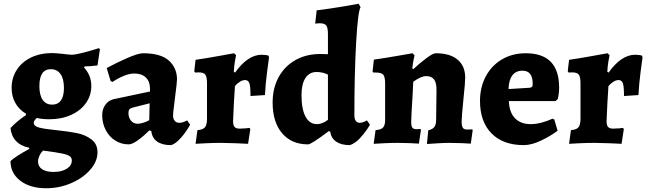

<svg xmlns="http://www.w3.org/2000/svg" viewBox="-20 -762 3455 1024"><path d="M432 -408 428 -402Q467 -360 467 -304Q467 -253 438.5 -212.5Q410 -172 359 -149Q308 -126 243 -126Q204 -126 176 -133Q160 -118 160 -107Q160 -89 189 -81.5Q218 -74 278 -68Q347 -61 391 -52Q435 -43 467.5 -18.5Q500 6 500 50Q500 99 461 143.5Q422 188 359 215Q296 242 226 242Q141 242 88.5 202Q36 162 36 97Q60 74 136 32V26Q91 17 65.5 -10Q40 -37 36 -79Q69 -115 118 -148V-156Q82 -177 62 -212.5Q42 -248 42 -293Q42 -347 69.5 -389.5Q97 -432 146 -455.5Q195 -479 259 -479Q276 -479 321 -474Q351 -470 364 -470Q385 -471 424 -481Q463 -491 507 -505L513 -500L500 -413Q462 -408 432 -408ZM321 -293Q321 -342 302.5 -367.5Q284 -393 251 -393Q190 -393 190 -303Q190 -255 207.5 -229.5Q225 -204 258 -204Q289 -204 305 -226.5Q321 -249 321 -293ZM183 100Q183 126 204.5 140.5Q226 155 266 155Q309 155 336 138Q363 121 363 94Q363 79 352 71Q341 63 310 56.5Q279 50 209 41Q183 70 183 100Z M787 -63 777 -67Q746 -36 715.5 -14Q685 8 666 8Q627 8 594.5 -12.5Q562 -33 543.5 -69Q525 -105 525 -148Q525 -180 542 -203.5Q559 -227 586 -233L780 -274V-288Q780 -327 758 -348.5Q736 -370 696 -370Q670 -370 638 -356.5Q606 -343 580 -325L570 -330L549 -399Q604 -429 661 -453.5Q718 -478 743 -478Q837 -478 880.5 -439Q924 -400 924 -338Q924 -324 914 -246Q913 -234 908 -197Q903 -160 903 -145Q903 -128 912 -117.5Q921 -107 936 -107Q955 -107 978 -120L994 -97Q974 -60 945 -27Q916 6 892 12Q845 12 818 -7Q791 -26 787 -63ZM776 -121 778 -211 687 -188Q675 -185 670 -178.5Q665 -172 665 -160Q665 -135 678.5 -118.5Q692 -102 714 -102Q727 -102 744.5 -107.5Q762 -113 776 -121Z M1084 -129V-317Q1084 -352 1075 -364Q1066 -376 1039 -376L1021 -375L1016 -382L1023 -443Q1085 -452 1147.5 -463.5Q1210 -475 1228 -478L1239 -468Q1237 -460 1232.5 -432.5Q1228 -405 1227 -379L1234 -375Q1266 -421 1302 -445.5Q1338 -470 1375 -470Q1386 -470 1397 -468.5Q1408 -467 1411 -466L1415 -457Q1412 -438 1404 -375Q1396 -312 1393 -255L1316 -250Q1316 -301 1310 -318Q1304 -335 1287 -335Q1274 -335 1260 -326.5Q1246 -318 1233 -303Q1231 -276 1227.5 -214Q1224 -152 1223 -116Q1223 -94 1231 -85Q1239 -76 1258 -76Q1275 -76 1290.5 -77.5Q1306 -79 1311 -80L1315 -73L1303 5Q1288 4 1239.5 2Q1191 0 1159 0Q1120 0 1078 2Q1036 4 1023 5L1033 -68Q1062 -70 1073 -83Q1084 -96 1084 -129Z M1741 -60 1734 -63Q1640 8 1623 8Q1535 8 1484.5 -51.5Q1434 -111 1434 -215Q1434 -292 1466 -350.5Q1498 -409 1555.5 -441.5Q1613 -474 1688 -474Q1716 -474 1729 -473V-581Q1729 -614 1720 -626Q1711 -638 1685 -638Q1678 -638 1671 -637Q1664 -636 1661 -636L1669 -707Q1736 -715 1804.5 -726.5Q1873 -738 1893 -742L1903 -723Q1889 -703 1879.5 -537Q1870 -371 1870 -145Q1870 -128 1877.5 -117.5Q1885 -107 1898 -107Q1911 -107 1922.5 -112.5Q1934 -118 1937 -120L1953 -97Q1953 -95 1936.5 -70.5Q1920 -46 1896.5 -21.5Q1873 3 1846 12Q1800 12 1773 -6.5Q1746 -25 1741 -60ZM1729 -123V-364Q1727 -365 1719 -368.5Q1711 -372 1697.5 -375Q1684 -378 1668 -378Q1630 -378 1609 -346Q1588 -314 1588 -254Q1588 -180 1609.5 -140Q1631 -100 1670 -100Q1684 -100 1697 -105Q1710 -110 1718.5 -115.5Q1727 -121 1729 -123Z M2306 -119 2308 -277Q2309 -319 2295.5 -337.5Q2282 -356 2253 -356Q2225 -356 2184 -326L2181 -264Q2173 -134 2173 -112Q2173 -90 2179 -81.5Q2185 -73 2201 -73L2223 -74L2225 -69L2214 4Q2202 3 2169 1.5Q2136 0 2102 0Q2066 0 2025.5 2Q1985 4 1973 5L1983 -68Q2012 -70 2023 -82Q2034 -94 2034 -122V-316Q2034 -351 2024.5 -363Q2015 -375 1986 -375H1971L1967 -381L1974 -444Q2037 -453 2099.5 -464Q2162 -475 2180 -478L2191 -467Q2189 -461 2185 -439.5Q2181 -418 2179 -397L2184 -393Q2217 -424 2253 -451Q2289 -478 2304 -478Q2380 -478 2420.5 -444Q2461 -410 2461 -348Q2461 -320 2452 -237Q2442 -137 2442 -113Q2442 -90 2448.5 -80.5Q2455 -71 2471 -71L2499 -72L2501 -68L2491 4Q2478 3 2443.5 1.5Q2409 0 2374 0Q2350 0 2310 2.5Q2270 5 2257 6L2264 -67Q2286 -72 2295.5 -83.5Q2305 -95 2306 -119Z M2540 -224Q2540 -297 2571 -355Q2602 -413 2657.5 -445.5Q2713 -478 2784 -478Q2962 -478 2962 -295Q2962 -264 2955 -234L2943 -223H2694Q2696 -163 2726.5 -131.5Q2757 -100 2810 -100Q2863 -100 2927 -129L2936 -125L2954 -65Q2916 -36 2865 -12Q2814 12 2774 12Q2663 12 2601.5 -50.5Q2540 -113 2540 -224ZM2805 -294Q2815 -296 2818 -299.5Q2821 -303 2821 -315Q2821 -385 2767 -385Q2696 -385 2692 -287Z M3076 -129V-317Q3076 -352 3067 -364Q3058 -376 3031 -376L3013 -375L3008 -382L3015 -443Q3077 -452 3139.5 -463.5Q3202 -475 3220 -478L3231 -468Q3229 -460 3224.5 -432.5Q3220 -405 3219 -379L3226 -375Q3258 -421 3294 -445.5Q3330 -470 3367 -470Q3378 -470 3389 -468.5Q3400 -467 3403 -466L3407 -457Q3404 -438 3396 -375Q3388 -312 3385 -255L3308 -250Q3308 -301 3302 -318Q3296 -335 3279 -335Q3266 -335 3252 -326.5Q3238 -318 3225 -303Q3223 -276 3219.5 -214Q3216 -152 3215 -116Q3215 -94 3223 -85Q3231 -76 3250 -76Q3267 -76 3282.5 -77.5Q3298 -79 3303 -80L3307 -73L3295 5Q3280 4 3231.5 2Q3183 0 3151 0Q3112 0 3070 2Q3028 4 3015 5L3025 -68Q3054 -70 3065 -83Q3076 -96 3076 -129Z"/></svg>

Font: Alegreya ExtraBold
Style: Regular
Weight: 800
Designer: Juan Pablo del Peral
Foundry: Huerta Tipografica
Version: Version 2.007; ttfautohint (v1.6)